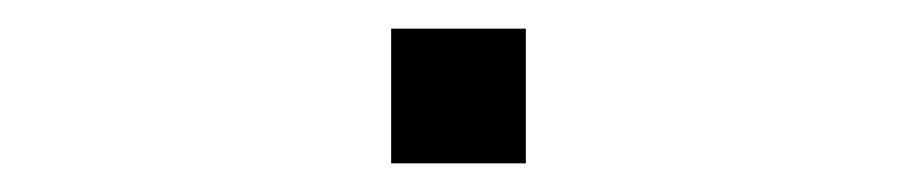

<svg xmlns="http://www.w3.org/2000/svg" viewBox="-20 -114 640 134"><path d="M253 0V-94H347V0Z"/></svg>

Font: Geist Mono UltraLight
Style: Regular
Weight: 200
Monospace: yes
Designer: Basement.studio, Andrés Briganti, Mateo Zaragoza
Foundry: Basement.studio, Vercel, Andrés Briganti, Guido Ferreyra, Mateo Zaragoza
Version: Version 1.400; ttfautohint (v1.8.4.7-5d5b)